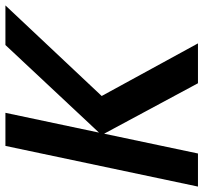

<svg xmlns="http://www.w3.org/2000/svg" viewBox="-61 -709 750 708"><g transform="rotate(-90 314.0 -355.0)"><path d="M-20 0 130 -710H252L179 -365L502 -710H648L314 -355L508 0H361L175 -346L102 0Z"/></g></svg>

Font: Geist Mono
Style: Bold Italic
Weight: 700
Italic angle: -12°
Monospace: yes
Designer: Basement.studio, Andrés Briganti, Mateo Zaragoza
Foundry: Basement.studio, Vercel, Andrés Briganti, Guido Ferreyra, Mateo Zaragoza
Version: Version 1.500; ttfautohint (v1.8.4.7-5d5b)